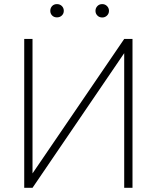

<svg xmlns="http://www.w3.org/2000/svg" viewBox="-20 -897 748 917"><path d="M135.3 -68.8 573.2 -710.9H612.8V0H573.2V-643.1L135.3 0H95.7V-710.9H135.3ZM220.2 -845.2Q220.2 -858.9 229 -868.2Q237.8 -877.4 252 -877.4Q266.1 -877.4 275.4 -868.2Q284.7 -858.9 284.7 -845.2Q284.7 -832 275.4 -823Q266.1 -814 252 -814Q237.8 -814 229 -823Q220.2 -832 220.2 -845.2ZM436 -845.2Q436 -858.4 445.1 -867.9Q454.1 -877.4 468.3 -877.4Q481.9 -877.4 491.2 -867.9Q500.5 -858.4 500.5 -845.2Q500.5 -832 491.2 -822.8Q481.9 -813.5 468.3 -813.5Q454.1 -813.5 445.1 -822.8Q436 -832 436 -845.2Z"/></svg>

Font: Roboto ExtraLight
Style: Regular
Weight: 250
Designer: Christian Robertson
Foundry: Google
Version: Version 3.009; 2024